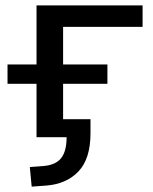

<svg xmlns="http://www.w3.org/2000/svg" viewBox="-20 -511 570 715"><path d="M98 184 91 111 144 107Q188 103 208 77.5Q228 52 228 0H116V-199H8V-271H116V-491H511V-411H215V-271H380V-199H215V-67H317V-15Q317 80 272.5 127Q228 174 153 180Z"/></svg>

Font: Nunito Sans 10pt SemiExpanded Medium
Style: Regular
Weight: 500
Width: 6
Designer: Vernon Adams
Foundry: Vernon Adams
Version: Version 3.101;gftools[0.9.27]